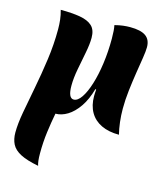

<svg xmlns="http://www.w3.org/2000/svg" viewBox="-128 -675 925 1078"><g transform="rotate(15 334.5 -136.0)"><path d="M196 307Q128 294 90.5 274.5Q53 255 38.5 226.5Q24 198 24 159Q24 109 36.5 39.5Q49 -30 65 -112.5Q81 -195 93.5 -284.5Q106 -374 106 -462Q106 -490 103 -517Q100 -544 92 -572Q158 -572 204.5 -564Q251 -556 275.5 -533.5Q300 -511 300 -465Q300 -428 290 -377Q280 -326 270 -273Q260 -220 260 -177Q260 -104 292 -104Q315 -104 336.5 -135.5Q358 -167 375 -221.5Q392 -276 401.5 -345Q411 -414 411 -489Q411 -515 409.5 -534.5Q408 -554 405 -567Q432 -574 453.5 -576.5Q475 -579 494 -579Q556 -579 585 -558.5Q614 -538 614 -494Q614 -471 607.5 -430.5Q601 -390 593 -339Q585 -288 578.5 -233Q572 -178 572 -126Q572 -87 576.5 -49Q581 -11 589 21Q529 21 486 0.5Q443 -20 420.5 -59Q398 -98 398 -152Q398 -161 398.5 -169Q399 -177 400 -191L395 -192Q377 -128 347.5 -85.5Q318 -43 283.5 -22Q249 -1 214 -1Q204 51 196 111Q188 171 188 237Q188 261 190 278.5Q192 296 196 307Z"/></g></svg>

Font: Merienda Black
Style: Regular
Weight: 900
Designer: Eduardo Rodriguez Tunni
Foundry: Eduardo Rodriguez Tunni
Version: Version 2.001